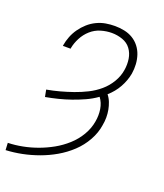

<svg xmlns="http://www.w3.org/2000/svg" viewBox="-160 -620 799 936"><g transform="rotate(20 239.0 -152.5)"><path d="M-20 223 -22 186Q15 185 53.5 177.5Q92 170 129 156.5Q166 143 201 123.5Q236 104 266.5 76.5Q297 49 317.5 14Q338 -21 344 -58Q350 -91 345 -122.5Q340 -154 322 -178Q294 -158 263 -144Q232 -130 200.5 -119Q169 -108 137 -100Q105 -92 72 -86L65 -122Q99 -128 132 -137Q165 -146 198 -157.5Q231 -169 263 -185Q295 -201 322 -224Q349 -247 367.5 -278Q386 -309 391 -342Q396 -372 391.5 -400.5Q387 -429 371 -450.5Q355 -472 328 -481.5Q301 -491 272 -491Q244 -491 215.5 -482.5Q187 -474 164.5 -454Q142 -434 128 -407Q114 -380 109 -353V-350H69V-353Q73 -377 82 -400Q91 -423 105.5 -443.5Q120 -464 139 -481Q158 -498 181 -509Q204 -520 227.5 -524Q251 -528 275 -528Q300 -528 324 -523Q348 -518 368 -506Q388 -494 402.5 -475.5Q417 -457 424.5 -434.5Q432 -412 433.5 -387.5Q435 -363 431 -338Q424 -300 404.5 -265Q385 -230 354 -203Q366 -188 373 -170Q380 -152 383.5 -133Q387 -114 387 -94Q387 -74 383 -53Q377 -12 355 27.5Q333 67 300 98Q267 129 228 151.5Q189 174 147.5 189Q106 204 64 212.5Q22 221 -20 223Z"/></g></svg>

Font: Iosevka Term Curly Extralight
Style: Italic
Weight: 200
Italic angle: -9°
Designer: Belleve Invis
Foundry: Belleve Invis
Version: Version 32.3.0